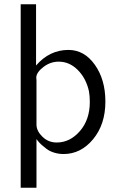

<svg xmlns="http://www.w3.org/2000/svg" viewBox="-20 -714 561 900"><path d="M77 166V-694H149V-407Q212 -480 301 -480Q375 -480 424.5 -410.5Q474 -341 474 -238Q474 -131 416.5 -61.5Q359 8 278 8Q255 8 234 1.5Q213 -5 199 -15.5Q185 -26 175 -35Q165 -44 158 -53L151 -62V166ZM150 -351Q150 -349 150.5 -344.5Q151 -340 151 -339V-128Q152 -99 179.5 -72.5Q207 -46 246 -46Q308 -46 354.5 -99.5Q401 -153 401 -236Q401 -265 397 -286Q384 -346 345 -385.5Q306 -425 255 -425Q216 -425 183.5 -400Q151 -375 150 -351Z"/></svg>

Font: Coval
Style: ExtraLight
Weight: 250
Foundry: Context Ltd
Version: Version 001.000